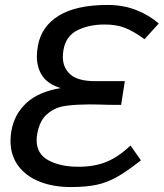

<svg xmlns="http://www.w3.org/2000/svg" viewBox="-20 -745 662 776"><path d="M22.5 -175.5Q22.5 -196.5 26 -216Q38 -284 87.2 -329.2Q136.5 -374.5 225.5 -389Q175 -404 152 -437.2Q129 -470.5 129 -517Q129 -536 133 -559Q147 -638.5 217.8 -681.8Q288.5 -725 414.5 -725Q478.5 -725 531 -704.2Q583.5 -683.5 621.5 -650L564 -586.5Q522 -617.5 486.8 -631.8Q451.5 -646 403.5 -646Q339 -646 292.5 -622.5Q246 -599 236.5 -543Q234 -527 234 -515Q234 -471 264.5 -444Q295 -417 365 -417H484.5L469.5 -321Q414.5 -321 379 -322.5L339.5 -323Q329 -323 323.5 -322.5Q271.5 -322 235.5 -315.5Q199.5 -309 169.8 -283.2Q140 -257.5 130.5 -204Q128 -190 128 -179.5Q128 -122.5 176.2 -96.8Q224.5 -71 297 -71Q363 -71 411.8 -91.5Q460.5 -112 507.5 -157L549.5 -97Q492 -51.5 451.5 -29Q411 -6.5 369 2.2Q327 11 265.5 11Q195 11 139.8 -11Q84.5 -33 53.5 -75.2Q22.5 -117.5 22.5 -175.5Z"/></svg>

Font: JuliaMono Italic
Style: Regular
Weight: 400
Italic angle: -9°
Monospace: yes
Designer: cormullion
Foundry: corm
Version: Version 0.049; ttfautohint (v1.8.4)